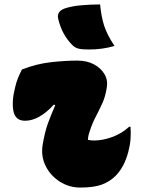

<svg xmlns="http://www.w3.org/2000/svg" viewBox="-20 -834 640 865"><path d="M79 -521Q146 -547 211 -554Q276 -561 328 -561Q372 -561 403.5 -544Q435 -527 451 -499.5Q467 -472 461 -439Q455 -399 440.5 -367.5Q426 -336 411 -307.5Q396 -279 385 -245Q377 -224 376 -204Q390 -201 403 -201Q442 -201 485 -216.5Q528 -232 562 -263H568Q570 -235 568 -207.5Q566 -180 558 -150Q540 -81 500 -41Q475 -16 439 -2.5Q403 11 342 11Q291 11 249 -16Q207 -43 185.5 -86.5Q164 -130 172 -181Q182 -240 196 -278.5Q210 -317 229 -360L223 -363Q189 -326 156.5 -308Q124 -290 93 -290Q49 -290 40.5 -333.5Q32 -377 48 -440Q53 -463 61.5 -483.5Q70 -504 79 -521ZM431 -814Q436 -759 449.5 -717.5Q463 -676 496 -627Q441 -611 382 -611Q351 -611 335.5 -614.5Q320 -618 309 -628Q259 -676 242 -750Q235 -783 272 -796Q301 -806 344 -810Q387 -814 431 -814Z"/></svg>

Font: Recursive Mn Csl St XBk
Style: Italic
Weight: 1000
Italic angle: -15°
Monospace: yes
Version: Version 1.079;hotconv 1.0.112;makeotfexe 2.5.65598; ttfautoh